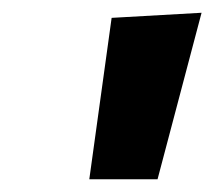

<svg xmlns="http://www.w3.org/2000/svg" viewBox="-20 -798 336 301"><path d="M227 -517H120L155 -770L296 -778Z"/></svg>

Font: Arvo
Style: Bold Italic
Weight: 700
Italic angle: -13°
Designer: Anton Koovit (Cyrillic Expansion: Cyreal)
Foundry: Anton Koovit, Yassin Baggar
Version: Version 3.000